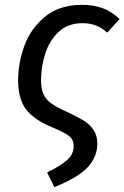

<svg xmlns="http://www.w3.org/2000/svg" viewBox="-20 -559 515 795"><path d="M175 155Q230 128 257.5 104Q285 80 285 46Q285 20 267 5Q249 -10 196 -32Q121 -63 88 -106Q55 -149 55 -227Q55 -298 81 -369.5Q107 -441 166.5 -490Q226 -539 320 -539Q368 -539 405.5 -525Q443 -511 475 -480L424 -424Q400 -445 376 -454Q352 -463 321 -463Q261 -463 222.5 -426.5Q184 -390 167 -336Q150 -282 150 -227Q150 -191 160 -169Q170 -147 192 -131Q214 -115 257 -96Q300 -76 325.5 -60.5Q351 -45 367 -21.5Q383 2 383 36Q383 89 345 131.5Q307 174 205 216Z"/></svg>

Font: FiraGO
Style: Italic
Weight: 400
Italic angle: -8°
Designer: bBox Type GmbH
Foundry: bBox Type GmbH
Version: Version 1.001